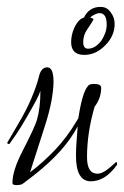

<svg xmlns="http://www.w3.org/2000/svg" viewBox="-20 -542 359 556"><path d="M27 -6Q16 -6 16 -12Q16 -48 45 -104Q81 -174 87 -195Q97 -229 97 -279Q94 -269 84 -250Q74 -231 57 -202Q41 -174 28.5 -155.5Q16 -137 8 -126Q8 -125 6 -125Q1 -125 1 -129L31 -180Q56 -222 71 -257.5Q86 -293 93 -321Q99 -347 117 -347Q135 -347 135 -305Q135 -283 129 -250Q123 -217 109 -174L67 -43Q104 -71 138.5 -107Q173 -143 201 -190L207 -200Q218 -273 234 -292Q238 -299 252 -299Q273 -299 273 -288Q273 -258 254 -233Q232 -158 232 -87Q232 -39 262 -39Q277 -39 297 -56Q317 -73 316 -73Q319 -73 319 -67V-65Q285 -17 243 -17Q200 -17 200 -91Q200 -109 201.5 -130Q203 -151 205 -176Q167 -104 80 -36Q75 -32 66 -25Q57 -18 46 -10Q41 -6 27 -6ZM224 -383Q186 -383 186 -420Q186 -429 188 -439.5Q190 -450 195 -461Q207 -487 223 -491Q238 -522 271 -522Q290 -522 300 -507Q312 -492 312 -473Q312 -438 285 -411Q258 -383 224 -383ZM235 -401Q256 -401 274 -425Q281 -436 285 -447.5Q289 -459 289 -471Q289 -504 268 -504Q258 -504 241 -492L251 -487Q248 -479 232 -456Q221 -440 221 -420Q221 -401 235 -401Z"/></svg>

Font: Love Light
Style: Regular
Weight: 400
Designer: Robert E. Leuschke
Foundry: Robert E. Leuschke
Version: Version 1.010; ttfautohint (v1.8.3)